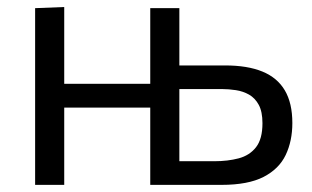

<svg xmlns="http://www.w3.org/2000/svg" viewBox="-20 -519 877 539"><path d="M78.6 0Q78.6 -55.3 78.6 -106.4Q78.6 -157.5 78.6 -218.9V-268.9Q78.6 -313.3 78.6 -351.1Q78.6 -388.9 78.6 -424.2Q78.6 -459.5 78.6 -496.1L160.3 -499.3Q160.3 -462.4 160.3 -426.6Q160.3 -390.8 160.3 -352.4Q160.3 -314.1 160.3 -268.9V-218.9Q160.3 -157.5 160.3 -106.4Q160.3 -55.3 160.3 0ZM127.2 -216.9V-283.8H438.6V-216.9ZM401.8 0Q401.8 -55.3 401.8 -106.4Q401.8 -157.5 401.8 -218.9V-268.9Q401.8 -313.3 401.8 -351.1Q401.8 -388.9 401.8 -424.2Q401.8 -459.5 401.8 -496.1H483.5Q483.5 -443.7 483.5 -393.8Q483.5 -344 483.5 -286.8Q483.5 -226.3 483.5 -174.2Q483.5 -122.2 483.5 -66.4H581.9Q619.4 -66.4 650.1 -74.5Q680.8 -82.7 698.8 -105.8Q716.8 -128.9 716.8 -173.1Q716.8 -205.5 706.4 -224.7Q696 -243.8 679.1 -253.4Q662.2 -262.9 642.2 -265.9Q622.1 -269 603.1 -269H471.8L450.3 -335.3Q481 -335.3 526.6 -335.3Q572.2 -335.3 612 -335.3Q674.8 -335.3 716.7 -318.1Q758.6 -300.9 779.6 -265.3Q800.7 -229.6 800.7 -173.7Q800.7 -123.1 782 -83.9Q763.3 -44.7 719.8 -22.3Q676.3 0 601.7 0Q542 0 490.5 0Q439 0 401.8 0Z"/></svg>

Font: Commissioner Thin
Style: Regular
Weight: 100
Designer: Kostas Bartsokas
Foundry: Kostas Bartsokas
Version: Version 1.001;gftools[0.9.23]